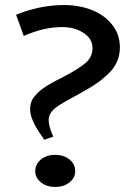

<svg xmlns="http://www.w3.org/2000/svg" viewBox="-20 -720 508 753"><path d="M43 -662.1Q137.2 -700.2 231 -700.2Q290.5 -700.2 339.8 -680.9Q389.2 -661.6 419.7 -623.3Q450.2 -585 450.2 -534.2Q450.2 -503.4 438.5 -477.3Q426.8 -451.2 403.3 -429.2Q379.9 -407.2 356.2 -391.1Q332.5 -375 297.9 -356Q220.7 -314.5 201.7 -300.3Q170.9 -277.3 170.9 -250Q170.9 -222.7 189 -184.1L153.8 -171.9Q133.3 -201.2 123.8 -216.8Q114.3 -232.4 106.2 -252.9Q98.1 -273.4 98.1 -292Q98.1 -306.6 102.3 -319.1Q106.4 -331.5 116.5 -343.3Q126.5 -355 136.5 -363.8Q146.5 -372.6 164.8 -383.8Q183.1 -395 196.8 -402.3Q210.4 -409.7 234.9 -421.9Q293 -452.6 317.9 -475.3Q342.8 -498 342.8 -532.2Q342.8 -567.4 308.1 -590.6Q273.4 -613.8 224.1 -613.8Q151.9 -613.8 73.2 -579.1ZM195.8 13.2Q163.6 13.2 140.9 -4.6Q118.2 -22.5 118.2 -48.8Q118.2 -76.2 140.6 -94.5Q163.1 -112.8 195.8 -112.8Q230 -112.8 252.4 -94.7Q274.9 -76.7 274.9 -48.8Q274.9 -22.5 252.4 -4.6Q230 13.2 195.8 13.2Z"/></svg>

Font: BioRhyme
Style: Regular
Weight: 400
Designer: Aoife Mooney
Foundry: Aoife Mooney Type
Version: Version 1.500;PS 001.500;hotconv 1.0.88;makeotf.lib2.5.64775